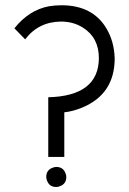

<svg xmlns="http://www.w3.org/2000/svg" viewBox="-20 -707 503 748"><path d="M36.1 -596.7Q92.8 -668 170.9 -682.6Q194.3 -686.5 219.7 -686.5Q341.8 -686.5 395.5 -594.7Q424.8 -544.9 426.8 -479.5Q426.8 -340.8 300.8 -288.1Q262.7 -272.5 230.5 -269.5V-95.7H168V-328.1Q364.3 -333 365.2 -480.5Q365.2 -560.5 302.7 -599.6Q265.6 -623 217.8 -623Q129.9 -622.1 78.1 -553.7ZM160.2 -17.6Q160.2 -44.9 185.5 -53.7Q192.4 -56.6 199.2 -56.6Q226.6 -56.6 235.4 -31.2Q238.3 -24.4 238.3 -17.6Q238.3 9.8 212.9 18.6Q206.1 21.5 199.2 21.5Q171.9 21.5 163.1 -3.9Q160.2 -10.7 160.2 -17.6Z"/></svg>

Font: Post No Bills Colombo Medium
Style: Regular
Weight: 500
Designer: Kosala Senevirathne, Siva Puranthara, Lasantha Premarathna, Tharique Azeez
Foundry: Mooniak
Version: Version 1.220 ; ttfautohint (v1.6)